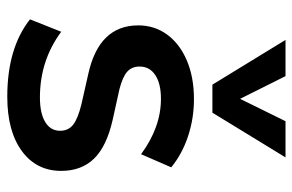

<svg xmlns="http://www.w3.org/2000/svg" viewBox="-162 -654 824 541"><g transform="rotate(90 250.5 -384.0)"><path d="M35 -56 70 -144Q151 -84 255 -84Q300 -84 324.5 -99Q349 -114 349 -141Q349 -164 332 -177.5Q315 -191 274 -201L190 -220Q52 -250 52 -361Q52 -407 78 -442.5Q104 -478 151 -498Q198 -518 260 -518Q314 -518 364 -501.5Q414 -485 452 -454L415 -369Q339 -425 259 -425Q216 -425 192 -409Q168 -393 168 -365Q168 -343 182.5 -330Q197 -317 232 -308L318 -289Q393 -272 427.5 -236.5Q462 -201 462 -144Q462 -74 406 -33Q350 8 253 8Q116 8 35 -56ZM424 -776 298 -570H219L93 -776H195L259 -648L322 -776Z"/></g></svg>

Font: Muli
Style: Bold
Weight: 700
Designer: Vernon Adams
Foundry: Vernon Adams
Version: Version 2.001